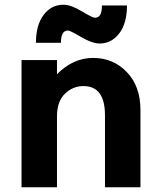

<svg xmlns="http://www.w3.org/2000/svg" viewBox="-20 -792 679 812"><path d="M221 -300V0H71V-538H221V-478Q289 -547 374 -547Q459 -547 516.5 -487Q574 -427 574 -327V0H424V-304Q424 -428 333 -428Q288 -428 254.5 -395.5Q221 -363 221 -300ZM268 -663Q237 -663 238 -611H132Q132 -686 164.5 -729Q197 -772 248 -772Q280 -772 325.5 -744.5Q371 -717 381 -717Q412 -717 411 -769H517Q517 -694 484.5 -651Q452 -608 401 -608Q370 -608 323 -635.5Q276 -663 268 -663Z"/></svg>

Font: Montserrat Alternates
Style: Bold
Weight: 700
Version: Version 2.001